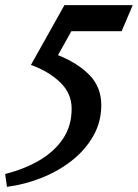

<svg xmlns="http://www.w3.org/2000/svg" viewBox="-85 -517 535 745"><path d="M165 -497H430L387 -396H192L140 -303Q216 -273 262 -226Q308 -179 308 -109Q308 -44 277 10.5Q246 65 194 106Q142 147 76.5 173Q11 199 -58 208L-65 158Q8 140 66.5 106Q125 72 159 22Q193 -28 193 -95Q193 -155 148 -198Q103 -241 35 -265Z"/></svg>

Font: Rosario SemiBold
Style: Italic
Weight: 600
Italic angle: -8.05°
Designer: Hector Gatti
Foundry: Omnibus Type
Version: Version 1.101; ttfautohint (v1.8.1.43-b0c9)